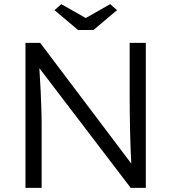

<svg xmlns="http://www.w3.org/2000/svg" viewBox="-20 -907 827 927"><path d="M103 0V-700H174L614 -117Q612 -148 610.5 -189.5Q609 -231 608 -276.5Q607 -322 606.5 -365Q606 -408 606 -443V-700H684V0H611L170 -578Q174 -519 176.5 -464.5Q179 -410 180 -370.5Q181 -331 181 -318V0ZM357 -762 243 -858 276 -887 394 -820 512 -887 545 -858 431 -762Z"/></svg>

Font: Lexend Deca Light
Style: Regular
Weight: 300
Designer: Bonnie Shaver-Troup, Thomas Jockin
Foundry: Lexend
Version: Version 1.008; ttfautohint (v1.8.4.7-5d5b)